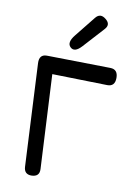

<svg xmlns="http://www.w3.org/2000/svg" viewBox="-108 -1100 832 1170"><g transform="rotate(10 308.0 -515.0)"><path d="M168.9 1.5Q221.2 1.5 218.8 -46.9L189 -629.4L529.8 -621.6Q578.1 -620.6 578.1 -674.3Q578.1 -727.1 531.2 -728L144.5 -734.4Q143.1 -734.4 141.6 -734.4Q138.7 -734.4 134.8 -734.4Q89.8 -733.4 91.8 -681.2L123.5 -43.9Q126 0.5 168.9 1.5ZM449.7 -1017.6Q413.6 -1046.9 385.7 -1012.2L284.2 -885.3Q244.1 -835.4 270.5 -809.6Q298.3 -782.2 340.8 -829.1L456.5 -956.1Q486.3 -988.8 449.7 -1017.6Z"/></g></svg>

Font: Comic Relief
Style: Regular
Weight: 400
Designer: Jeff Davis
Foundry: Loudifier
Version: Version 1.200; ttfautohint (v1.8.4.7-5d5b)